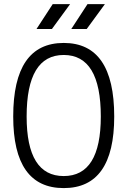

<svg xmlns="http://www.w3.org/2000/svg" viewBox="-20 -914 626 943"><path d="M293 9.8Q44.9 9.8 44.9 -341.8Q44.9 -703.1 293 -703.1Q541 -703.1 541 -341.8Q541 9.8 293 9.8ZM293 -49.3Q475.1 -49.3 475.1 -341.8Q475.1 -644 293 -644Q110.8 -644 110.8 -341.8Q110.8 -49.3 293 -49.3ZM159.2 -771.5 238.8 -893.6H324.2L234.9 -771.5ZM330.1 -771.5 409.7 -893.6H495.1L405.8 -771.5Z"/></svg>

Font: Cascadia Code NF Light
Style: Regular
Weight: 300
Monospace: yes
Designer: Aaron Bell
Foundry: Saja Typeworks
Version: Version 2404.023; ttfautohint (v1.8.4)